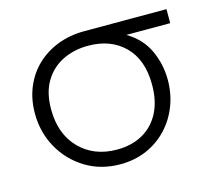

<svg xmlns="http://www.w3.org/2000/svg" viewBox="-78 -577 781 689"><g transform="rotate(-15 312.5 -232.5)"><path d="M290 15Q217.5 15 161 -19.8Q104.5 -54.5 72.2 -112.5Q40 -170.5 40 -240Q40 -293.5 58.5 -337.8Q77 -382 110.5 -413.8Q144 -445.5 189.2 -462.8Q234.5 -480 288 -480H593V-428H430Q484 -396 508 -344Q532 -292 532 -234Q532 -182 514.2 -136.8Q496.5 -91.5 464.2 -57.5Q432 -23.5 387.8 -4.2Q343.5 15 290 15ZM292 -39Q346.5 -39 387.2 -61.8Q428 -84.5 450.5 -127.5Q473 -170.5 473 -232Q473 -324.5 422 -375.2Q371 -426 287 -426Q234 -426 191.8 -405Q149.5 -384 124.8 -342.8Q100 -301.5 100 -240Q100 -148 153.2 -93.5Q206.5 -39 292 -39Z"/></g></svg>

Font: Geologica-Sharp
Style: Regular
Weight: 100
Designer: Sindre Bremnes, Frode Helland
Foundry: Monokrom Skriftforlag AS
Version: Version 1.010;gftools[0.9.28]